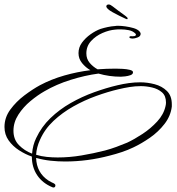

<svg xmlns="http://www.w3.org/2000/svg" viewBox="-28 -660 788 856"><path d="M210 176 206 175Q162 157 138 121.5Q114 86 114 38Q85 28 57 10Q29 -8 10.5 -34Q-8 -60 -8 -94Q-8 -136 18 -171.5Q44 -207 80.5 -234.5Q117 -262 150 -280Q201 -307 259 -323.5Q317 -340 375 -347Q354 -359 338 -378.5Q322 -398 322 -423Q322 -449 337.5 -470Q353 -491 375.5 -507Q398 -523 420 -531Q436 -536 452.5 -539.5Q469 -543 485 -544Q490 -545 493 -545Q496 -545 500 -545Q512 -545 530.5 -542.5Q549 -540 566.5 -535Q584 -530 593 -521Q599 -515 599 -509Q599 -498 585.5 -493Q572 -488 563 -488Q561 -488 555 -489Q549 -490 549 -494Q549 -499 556.5 -498.5Q564 -498 571 -499Q578 -500 578 -507Q578 -508 576 -510Q564 -522 546 -525.5Q528 -529 511 -529Q504 -529 498 -529Q492 -529 486 -528Q459 -526 429 -513Q399 -500 378 -477Q357 -454 357 -422Q357 -397 372 -379.5Q387 -362 407 -351Q448 -354 488 -354Q501 -354 519 -353Q537 -352 551 -348.5Q565 -345 565 -338Q565 -329 554 -325Q543 -321 530 -319.5Q517 -318 511 -318Q459 -318 411 -332Q351 -324 287 -304Q223 -284 170 -253Q140 -236 108 -209.5Q76 -183 54 -149Q32 -115 32 -77Q32 -38 56.5 -13Q81 12 115 25Q118 -13 133 -44Q157 -95 197 -133.5Q237 -172 287 -200.5Q337 -229 391 -248.5Q445 -268 496 -280Q521 -286 546.5 -289.5Q572 -293 597 -293Q629 -293 661.5 -284.5Q694 -276 716 -254.5Q738 -233 738 -195V-185Q733 -143 705.5 -107.5Q678 -72 640.5 -46Q603 -20 567 -3Q542 9 515 18Q488 27 460 34Q362 60 262 60Q230 60 197.5 56.5Q165 53 133 44Q135 110 188 145Q194 149 200.5 152Q207 155 213 158Q219 162 219 166Q219 176 210 176ZM229 42Q282 42 335.5 33Q389 24 440 11Q466 4 490.5 -5Q515 -14 539 -24Q571 -39 607.5 -63Q644 -87 673 -118.5Q702 -150 710 -187Q711 -191 711.5 -195Q712 -199 712 -203Q712 -233 694 -248.5Q676 -264 650 -270Q624 -276 600 -276Q575 -276 550 -272Q525 -268 500 -262Q453 -251 400.5 -232Q348 -213 299 -185.5Q250 -158 210.5 -121Q171 -84 150 -36Q143 -21 138.5 -4Q134 13 133 30Q156 37 180.5 39.5Q205 42 229 42ZM535 -575Q502 -590 474 -605.5Q446 -621 446 -632Q446 -635 449 -638Q452 -640 457 -640Q464 -640 475 -631Q485 -623 498.5 -613Q512 -603 524 -594.5Q536 -586 538 -583Q541 -582 541 -577Q541 -573 535 -575Z"/></svg>

Font: Sassy Frass
Style: Regular
Weight: 400
Designer: Robert E. Leuschke
Foundry: Robert E. Leuschke
Version: Version 1.010; ttfautohint (v1.8.3)